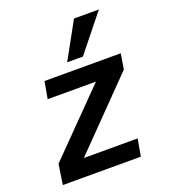

<svg xmlns="http://www.w3.org/2000/svg" viewBox="-146 -911 891 1015"><g transform="rotate(-20 300.0 -403.5)"><path d="M49 -113.5 383.5 -454H112L129 -550H558L544 -463.5L185.5 -96.5H488L471 0H32ZM275.5 -602 388.5 -807H528.5L364 -602Z"/></g></svg>

Font: JuliaMono SemiBoldItalic
Style: Regular
Weight: 600
Italic angle: -9°
Monospace: yes
Designer: cormullion
Foundry: corm
Version: Version 0.049; ttfautohint (v1.8.4)